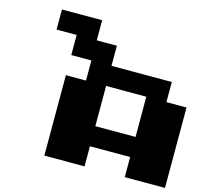

<svg xmlns="http://www.w3.org/2000/svg" viewBox="-121 -1014 1241 1153"><g transform="rotate(15 500.0 -437.5)"><path d="M125 -875H375V-750H500V-625H875V-500H1000V0H750V-125H500V0H250V-500H375V-625H250V-750H125ZM500 -500V-250H750V-500Z"/></g></svg>

Font: Dogica
Style: Bold
Weight: 700
Monospace: yes
Designer: Roberto Mocci
Version: Version 001.000